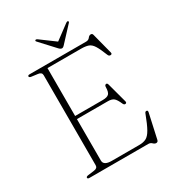

<svg xmlns="http://www.w3.org/2000/svg" viewBox="-205 -981 1028 1123"><g transform="rotate(-30 309.0 -419.5)"><path d="M65 -692Q65 -700 77.5 -700H459Q475.5 -700 484 -711.8Q492.5 -723.5 504 -723.5Q514 -723.5 516.5 -712L552.5 -573Q555.5 -561.5 545 -560Q533 -559 528.5 -570.5Q509 -620 494.5 -643Q480 -666 461.2 -672.5Q442.5 -679 411 -679H186V-355.5H372Q402.5 -355.5 414 -367Q425.5 -378.5 426 -412Q426 -424.5 434.5 -427Q444 -430 447.5 -416.5L483.5 -283Q486.5 -271.5 477 -269.5Q467.5 -268 462.5 -278.5Q447.5 -313.5 434 -324Q420.5 -334.5 395.5 -334.5H186V-54.5Q186 -21 240.5 -21H425.5Q454.5 -21 473.2 -30.8Q492 -40.5 509.2 -71Q526.5 -101.5 550 -164Q553.5 -173 561 -173Q572 -173 569 -159L532.5 6.5Q529.5 19 518 19Q508 19 498.5 9.5Q489 0 474.5 0H77.5Q65 0 65 -8Q65 -15.5 79.5 -17.5L121.5 -23Q146 -26 146 -46V-654Q146 -674 121.5 -677L79.5 -682.5Q65 -684.5 65 -692ZM336 -748Q326 -736.5 318 -736.5Q308.5 -736.5 298 -748L208 -845.5Q201 -852.5 207.5 -856.5Q212 -859.5 220 -854L317.5 -782L414.5 -854Q422.5 -859.5 427 -856.5Q433 -852.5 426.5 -845.5Z"/></g></svg>

Font: Fraunces 9pt S000 Thin
Style: Regular
Weight: 100
Version: Version 1.000; ttfautohint (v1.8.3)